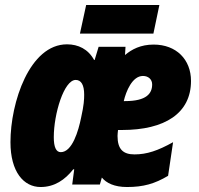

<svg xmlns="http://www.w3.org/2000/svg" viewBox="-20 -741 798 771"><path d="M301 -606H596L620 -721H326ZM143 10C199 10 241 -19 274 -61H278L270 0H381L389 -28C407 -6 439 10 490 10C556 10 601 -3 655 -35L675 -170C614 -136 570 -121 520 -121C475 -121 452 -141 452 -195C452 -202 453 -211 454 -219H470C642 -219 747 -286 747 -416C747 -502 688 -562 597 -562C545 -562 509 -543 482 -520L484 -553H376L360 -500H358C334 -544 294 -563 249 -563C99 -563 22 -330 22 -170C22 -51 75 10 143 10ZM482 -335H477C486 -374 511 -436 554 -436C576 -436 591 -422 591 -402C591 -366 569 -335 482 -335ZM224 -130C205 -130 196 -151 196 -190C196 -284 237 -420 284 -420C306 -420 318 -400 318 -361C318 -342 317 -319 306 -270C295 -215 270 -130 224 -130Z"/></svg>

Font: Noto Sans Condensed Black
Style: Italic
Weight: 900
Width: 3
Italic angle: -12°
Designer: Monotype Design Team
Foundry: Monotype Imaging Inc.
Version: Version 2.013